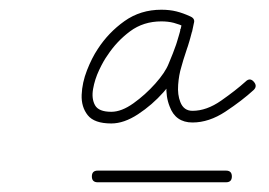

<svg xmlns="http://www.w3.org/2000/svg" viewBox="-20 -534 554 395"><path d="M181 -159Q169 -159 169 -171Q169 -183 181 -183Q247 -183 313 -183Q379 -183 445 -183Q445 -183 445 -183Q445 -183 445 -183Q457 -183 457 -171Q457 -159 445 -159Q379 -159 313 -159Q247 -159 181 -159Q181 -159 181 -159Q181 -159 181 -159ZM372 -500Q383 -495 378 -484Q373 -473 362 -478Q349 -484 337.5 -487Q326 -490 312 -490Q275 -490 247.5 -469.5Q220 -449 201 -420Q193 -409 184 -390Q175 -371 171.5 -351Q168 -331 175.5 -317.5Q183 -304 209 -304Q230 -304 254.5 -321.5Q279 -339 299.5 -362Q320 -385 327 -403Q336 -424 343.5 -445.5Q351 -467 355 -491Q357 -502 369 -500Q380 -498 379 -487Q377 -477 375 -468Q375 -468 375 -468Q375 -469 375 -469Q374 -465 373 -461.5Q372 -458 371 -454Q371 -454 371 -454Q371 -455 371 -455Q367 -440 362 -425.5Q357 -411 353 -396Q353 -396 353 -396Q353 -396 353 -396Q348 -380 346.5 -359.5Q345 -339 351 -324Q358 -306 376 -306Q405 -306 435 -327Q465 -348 485 -366Q494 -375 502 -366Q510 -357 502 -349Q478 -327 444 -304.5Q410 -282 376 -282Q341 -282 329 -315Q321 -335 322.5 -359Q324 -383 330 -403Q330 -403 330 -403Q330 -403 330 -403Q334 -417 339 -432Q344 -447 348 -461Q348 -461 348 -461Q348 -461 348 -461Q349 -465 350 -468Q351 -471 351 -474Q351 -474 352 -475Q352 -475 352 -475Q354 -482 355 -490Q356 -501 368 -499Q381 -498 378 -486Q374 -462 366.5 -439Q359 -416 349 -393Q340 -371 316.5 -344.5Q293 -318 264 -299Q235 -280 209 -280Q174 -280 160.5 -297Q147 -314 148 -339Q149 -364 159 -389.5Q169 -415 181 -433Q203 -467 236 -490.5Q269 -514 312 -514Q329 -514 343 -510.5Q357 -507 372 -500Q372 -500 372 -500Q372 -500 372 -500Z"/></svg>

Font: FRB American Cursive Light
Style: Italic
Weight: 300
Italic angle: -25°
Version: Version 2.0;Modular Font Editor K font №1